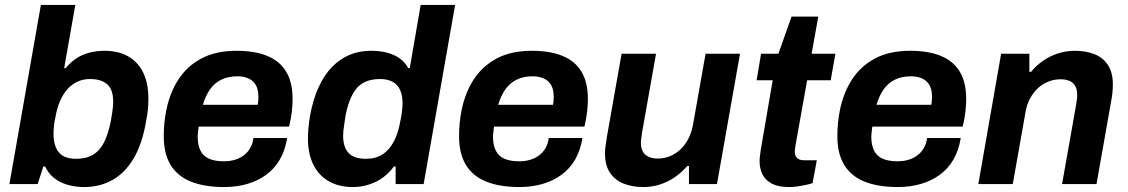

<svg xmlns="http://www.w3.org/2000/svg" viewBox="-20 -743 4553 775"><path d="M320 12Q265 12 223.5 -8.5Q182 -29 162 -71H155L132 0H18L145 -723H284L239 -468H245Q265 -492 288.5 -507.5Q312 -523 341 -530.5Q370 -538 402 -538Q457 -538 496.5 -516Q536 -494 557.5 -451Q579 -408 579 -343Q579 -324 577 -302Q575 -280 570 -256Q555 -164 520 -104.5Q485 -45 434 -16.5Q383 12 320 12ZM286 -102Q328 -102 355.5 -118.5Q383 -135 400 -168.5Q417 -202 427 -253Q431 -274 433 -288.5Q435 -303 436 -313Q437 -323 437 -331Q437 -363 427.5 -383Q418 -403 397 -413.5Q376 -424 343 -424Q316 -424 293 -413.5Q270 -403 252.5 -383.5Q235 -364 222.5 -335.5Q210 -307 204 -271Q200 -254 198.5 -241Q197 -228 196.5 -219Q196 -210 196 -202Q196 -171 205.5 -148Q215 -125 235 -113.5Q255 -102 286 -102Z M885 12Q805 12 750.5 -10Q696 -32 668.5 -77.5Q641 -123 641 -193Q641 -220 643.5 -246Q646 -272 651 -297Q665 -368 700 -422Q735 -476 793 -507Q851 -538 935 -538Q1009 -538 1059.5 -517Q1110 -496 1135.5 -453Q1161 -410 1161 -343Q1161 -322 1158 -293.5Q1155 -265 1147 -232H782Q781 -221 779.5 -210.5Q778 -200 778 -191Q778 -158 789 -135.5Q800 -113 823.5 -102.5Q847 -92 883 -92Q908 -92 928 -98Q948 -104 963.5 -115.5Q979 -127 989.5 -144.5Q1000 -162 1003 -186H1139Q1131 -136 1109.5 -99Q1088 -62 1054.5 -37.5Q1021 -13 978 -0.5Q935 12 885 12ZM799 -320H1020Q1022 -329 1022.5 -337.5Q1023 -346 1023 -352Q1023 -381 1013 -399Q1003 -417 983.5 -426Q964 -435 938 -435Q901 -435 873.5 -421.5Q846 -408 828 -382.5Q810 -357 799 -320Z M1404 12Q1348 12 1307 -11.5Q1266 -35 1244.5 -79Q1223 -123 1223 -184Q1223 -204 1225 -226Q1227 -248 1231 -273Q1243 -341 1266 -391Q1289 -441 1321 -473.5Q1353 -506 1392 -522Q1431 -538 1476 -538Q1513 -538 1542 -530.5Q1571 -523 1593 -507.5Q1615 -492 1628 -468H1634L1678 -723H1817L1690 0H1577V-71H1570Q1539 -29 1495.5 -8.5Q1452 12 1404 12ZM1457 -102Q1497 -102 1524.5 -120Q1552 -138 1570 -172.5Q1588 -207 1596 -255Q1600 -273 1601.5 -285.5Q1603 -298 1604 -307.5Q1605 -317 1605 -325Q1605 -356 1595.5 -378.5Q1586 -401 1565.5 -412.5Q1545 -424 1514 -424Q1473 -424 1445.5 -408Q1418 -392 1401.5 -359.5Q1385 -327 1375 -278Q1372 -256 1369.5 -240.5Q1367 -225 1366 -214.5Q1365 -204 1365 -195Q1365 -149 1387 -125.5Q1409 -102 1457 -102Z M2077 12Q1997 12 1942.5 -10Q1888 -32 1860.5 -77.5Q1833 -123 1833 -193Q1833 -220 1835.5 -246Q1838 -272 1843 -297Q1857 -368 1892 -422Q1927 -476 1985 -507Q2043 -538 2127 -538Q2201 -538 2251.5 -517Q2302 -496 2327.5 -453Q2353 -410 2353 -343Q2353 -322 2350 -293.5Q2347 -265 2339 -232H1974Q1973 -221 1971.5 -210.5Q1970 -200 1970 -191Q1970 -158 1981 -135.5Q1992 -113 2015.5 -102.5Q2039 -92 2075 -92Q2100 -92 2120 -98Q2140 -104 2155.5 -115.5Q2171 -127 2181.5 -144.5Q2192 -162 2195 -186H2331Q2323 -136 2301.5 -99Q2280 -62 2246.5 -37.5Q2213 -13 2170 -0.5Q2127 12 2077 12ZM1991 -320H2212Q2214 -329 2214.5 -337.5Q2215 -346 2215 -352Q2215 -381 2205 -399Q2195 -417 2175.5 -426Q2156 -435 2130 -435Q2093 -435 2065.5 -421.5Q2038 -408 2020 -382.5Q2002 -357 1991 -320Z M2577 12Q2532 12 2497 -2Q2462 -16 2442 -46Q2422 -76 2422 -124Q2422 -141 2425 -159.5Q2428 -178 2431 -198L2489 -526H2628L2572 -210Q2571 -198 2569 -187.5Q2567 -177 2567 -167Q2567 -144 2575.5 -130Q2584 -116 2599.5 -109.5Q2615 -103 2635 -103Q2660 -103 2683 -112Q2706 -121 2725 -138.5Q2744 -156 2757.5 -181Q2771 -206 2777 -238L2828 -526H2967L2874 0H2761V-73H2754Q2733 -48 2705 -28.5Q2677 -9 2644.5 1.5Q2612 12 2577 12Z M3166 12Q3122 12 3096 -1.5Q3070 -15 3058 -38.5Q3046 -62 3046 -93Q3046 -102 3047.5 -113Q3049 -124 3051 -140L3099 -419H3034L3052 -526H3122L3175 -676H3283L3256 -526H3352L3333 -419H3238L3192 -162Q3191 -156 3189.5 -145.5Q3188 -135 3188 -131Q3188 -114 3197.5 -105Q3207 -96 3228 -96H3277L3260 -4Q3249 0 3232.5 3.5Q3216 7 3198.5 9.5Q3181 12 3166 12Z M3604 12Q3524 12 3469.5 -10Q3415 -32 3387.5 -77.5Q3360 -123 3360 -193Q3360 -220 3362.5 -246Q3365 -272 3370 -297Q3384 -368 3419 -422Q3454 -476 3512 -507Q3570 -538 3654 -538Q3728 -538 3778.5 -517Q3829 -496 3854.5 -453Q3880 -410 3880 -343Q3880 -322 3877 -293.5Q3874 -265 3866 -232H3501Q3500 -221 3498.5 -210.5Q3497 -200 3497 -191Q3497 -158 3508 -135.5Q3519 -113 3542.5 -102.5Q3566 -92 3602 -92Q3627 -92 3647 -98Q3667 -104 3682.5 -115.5Q3698 -127 3708.5 -144.5Q3719 -162 3722 -186H3858Q3850 -136 3828.5 -99Q3807 -62 3773.5 -37.5Q3740 -13 3697 -0.5Q3654 12 3604 12ZM3518 -320H3739Q3741 -329 3741.5 -337.5Q3742 -346 3742 -352Q3742 -381 3732 -399Q3722 -417 3702.5 -426Q3683 -435 3657 -435Q3620 -435 3592.5 -421.5Q3565 -408 3547 -382.5Q3529 -357 3518 -320Z M3929 0 4021 -526H4135V-453H4142Q4162 -478 4190 -497.5Q4218 -517 4251 -527.5Q4284 -538 4318 -538Q4364 -538 4398.5 -524Q4433 -510 4452.5 -480Q4472 -450 4472 -402Q4472 -385 4470 -366.5Q4468 -348 4464 -328L4406 0H4267L4323 -316Q4325 -328 4326.5 -338.5Q4328 -349 4328 -359Q4328 -382 4320 -396Q4312 -410 4297 -416.5Q4282 -423 4261 -423Q4236 -423 4212.5 -414Q4189 -405 4170 -387.5Q4151 -370 4137.5 -345Q4124 -320 4119 -288L4068 0Z"/></svg>

Font: Archivo SemiBold
Style: Bold Italic
Weight: 700
Italic angle: -10°
Version: Version 2.001